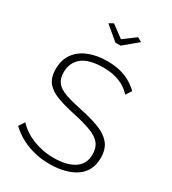

<svg xmlns="http://www.w3.org/2000/svg" viewBox="-222 -1051 1049 1172"><g transform="rotate(30 302.5 -464.5)"><path d="M506 -592Q489 -611 468 -625.5Q447 -640 423 -649.5Q399 -659 371 -664Q343 -669 311 -669Q207 -669 159.5 -629.5Q112 -590 112 -523Q112 -478 133.5 -451.5Q155 -425 201 -409Q247 -393 320 -378Q397 -362 453 -340.5Q509 -319 539.5 -282Q570 -245 570 -182Q570 -135 552 -99.5Q534 -64 500 -41Q466 -18 419.5 -6Q373 6 316 6Q261 6 211 -6Q161 -18 117 -41Q73 -64 35 -100L62 -141Q84 -117 111.5 -98.5Q139 -80 171.5 -67Q204 -54 241 -46.5Q278 -39 318 -39Q411 -39 463.5 -73.5Q516 -108 516 -176Q516 -223 492 -252Q468 -281 418 -299.5Q368 -318 293 -334Q218 -350 165.5 -370Q113 -390 86.5 -424Q60 -458 60 -516Q60 -580 91.5 -624.5Q123 -669 180 -692Q237 -715 311 -715Q357 -715 396.5 -706Q436 -697 469.5 -678.5Q503 -660 532 -632ZM229 -935 314 -872 399 -935 429 -918 332 -837H295L199 -918Z"/></g></svg>

Font: Raleway Thin Light
Style: Regular
Weight: 300
Version: Version 4.026